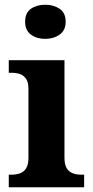

<svg xmlns="http://www.w3.org/2000/svg" viewBox="-20 -790 392 810"><path d="M17 0V-53H29Q49 -53 65 -59Q81 -65 90.5 -80.5Q100 -96 100 -124V-416Q100 -443 90 -457.5Q80 -472 64.5 -477.5Q49 -483 29 -483H17V-536H252V-124Q252 -96 261.5 -80.5Q271 -65 287 -59Q303 -53 323 -53H335V0ZM171 -626Q135 -626 110.5 -644Q86 -662 86 -698Q86 -736 110.5 -753Q135 -770 171 -770Q206 -770 231.5 -753Q257 -736 257 -698Q257 -662 231.5 -644Q206 -626 171 -626Z"/></svg>

Font: Noto Serif Khmer
Style: Bold
Weight: 700
Version: Version 2.003